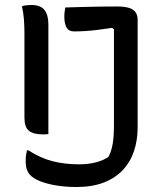

<svg xmlns="http://www.w3.org/2000/svg" viewBox="-20 -730 640 770"><path d="M68 -705Q78 -708 87 -709Q96 -710 106 -710Q142 -710 158 -690.5Q174 -671 174 -632Q174 -577 174 -522Q174 -467 174 -412Q174 -357 174 -302Q174 -247 174 -192Q170 -192 164.5 -191.5Q159 -191 152 -191Q114 -191 96 -205.5Q78 -220 78 -258Q78 -314 78 -370.5Q78 -427 78 -483Q78 -539 78 -596Q78 -625 76 -652Q74 -679 68 -705ZM297 -71Q336 -71 367 -79.5Q398 -88 416 -102Q424 -119 428.5 -136.5Q433 -154 435 -177Q437 -200 437 -230Q437 -280 437 -330.5Q437 -381 437 -432.5Q437 -484 437 -538Q437 -592 437 -648L453 -601L423 -623L464 -624Q441 -620 417.5 -616.5Q394 -613 370 -610Q346 -607 322.5 -605.5Q299 -604 277 -604Q256 -604 247 -619.5Q238 -635 238 -664Q238 -676 239.5 -685Q241 -694 242 -700Q276 -701 310 -702Q344 -703 379 -703.5Q414 -704 449 -704Q479 -704 497 -698.5Q515 -693 523.5 -681Q532 -669 532 -651Q532 -601 532 -548Q532 -495 532 -440.5Q532 -386 532 -330.5Q532 -275 532 -219Q532 -167 517 -123Q502 -79 471.5 -47Q441 -15 395 2.5Q349 20 286 20Q249 20 214 15Q179 10 151 0.5Q123 -9 105 -24Q94 -34 88.5 -48Q83 -62 83 -83Q83 -97 84.5 -108Q86 -119 88 -127H94Q142 -96 190.5 -83.5Q239 -71 297 -71Z"/></svg>

Font: Recursive Casual
Style: Regular
Weight: 400
Version: Version 1.047